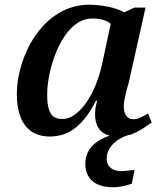

<svg xmlns="http://www.w3.org/2000/svg" viewBox="-20 -566 660 810"><path d="M536 209 548 151C520 153 503 156 492 156C460 156 430 141 430 104C430 50 480 17 518 5C521 4 525 3 528 2C535 1 540 0 545 0H547C545 0 545 0 545 0H535C572 -13 598 -35 620 -49L605 -87C581 -75 567 -63 543 -63C516 -63 502 -83 502 -121C502 -143 519 -205 523 -217L594 -534H547L504 -514C471 -534 408 -546 356 -546C160 -546 51 -327 51 -170C51 -54 99 10 190 10C278 10 335 -45 385 -141H390C384 -120 381 -104 381 -84C381 -33 404 -3 443 6C391 24 340 57 340 125C340 190 384 224 457 224C484 224 510 218 536 209ZM245 -64C207 -64 179 -77 179 -168C179 -281 246 -488 369 -488C398 -488 431 -482 447 -465L411 -297C382 -162 310 -64 245 -64Z"/></svg>

Font: Noto Serif Semi
Style: Italic
Weight: 600
Italic angle: -12°
Designer: Monotype Design Team
Foundry: Monotype Imaging Inc.
Version: Version 1.901